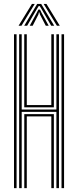

<svg xmlns="http://www.w3.org/2000/svg" viewBox="-20 -978 406 998"><path d="M79.5 0V-800H92.8V-408.5H273.2V-800H286.5V0H273.2V-396.5H92.8V0ZM106.2 0V-384.8H260V0H246.8V-373H119.2V0ZM52.8 0V-800H66.2V0ZM299.8 0V-800H313V0ZM106 -420.2V-800H119.2V-432H246.8V-800H260V-420.2ZM76.5 -844.2 146 -957.5H160.5L91.5 -844.2ZM105.8 -844.2 173.2 -957.5H194.2L261.8 -844.2H246.2L197.5 -928.2L186.5 -946.5H181L169.8 -928L121 -844.2ZM134.5 -844.2 171.2 -911.8 179.5 -928.2H188L195.8 -911.8L233.2 -844.2H218L187.5 -903L185 -913.5H182.2L179.8 -903L149.8 -844.2ZM275.8 -844.2 207 -957.5H221.5L290.8 -844.2Z"/></svg>

Font: Big Shoulders Inline Display Thin
Style: Regular
Weight: 400
Version: Version 2.002